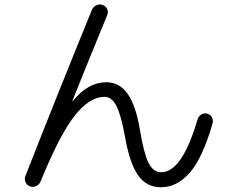

<svg xmlns="http://www.w3.org/2000/svg" viewBox="-20 -790 1040 848"><path d="M91.8 -11.7Q229.5 -363.3 385.7 -746.1Q391.6 -759.8 405.3 -766.6Q418.9 -773.4 433.1 -768.1Q447.3 -762.7 453.1 -750.5Q459 -738.3 454.1 -724.6Q360.4 -497.1 299.8 -344.7V-342.8Q300.8 -342.8 301.8 -343.8Q369.1 -426.8 449.2 -426.8Q508.8 -426.8 544.9 -374Q581.1 -321.3 598.6 -212.9Q615.2 -113.3 635.7 -71.3Q656.2 -29.3 692.4 -29.3Q784.2 -29.3 852.5 -262.7Q856.4 -276.4 869.1 -284.2Q881.8 -292 895.5 -288.1Q909.2 -284.2 916 -271.5Q922.9 -258.8 918.9 -245.1Q874 -89.8 817.4 -26.4Q760.7 37.1 691.4 37.1Q626 37.1 588.9 -17.1Q551.8 -71.3 531.2 -190.4Q514.6 -282.2 494.1 -322.3Q473.6 -362.3 441.4 -362.3Q375 -362.3 308.6 -277.3Q242.2 -192.4 159.2 11.7Q153.3 25.4 140.1 31.7Q127 38.1 112.8 33.2Q98.6 28.3 92.8 14.6Q86.9 1 91.8 -11.7Z"/></svg>

Font: Rounded Mgen+ 1mn regular
Style: Regular
Weight: 400
Designer: [Source Han Sans]
Ryoko NISHIZUKA  (kana & ideographs); Paul D. Hunt (Latin, Greek & Cyrillic); Wenlong ZHANG  (bopomofo
Version: Version 1.059.20150602